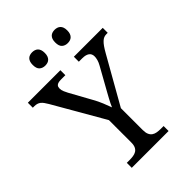

<svg xmlns="http://www.w3.org/2000/svg" viewBox="-262 -1028 1147 1147"><g transform="rotate(-45 311.5 -454.5)"><path d="M159.2 0V-42H182.1Q198.7 -42 213.6 -44.2Q228.5 -46.4 239.7 -53.2Q251 -60.1 257.6 -73.5Q264.2 -86.9 264.2 -108.9V-297.9L79.1 -619.1Q70.8 -633.3 63.5 -643.3Q56.2 -653.3 48.1 -659.7Q40 -666 30.3 -668.9Q20.5 -671.9 7.8 -671.9H-4.9V-713.9H270V-671.9H232.9Q219.2 -671.9 210.7 -669.4Q202.1 -667 197.3 -662.6Q192.4 -658.2 190.7 -652.3Q189 -646.5 189 -640.1Q189 -626 195.1 -611.8Q201.2 -597.7 207 -586.9L280.8 -453.1Q298.3 -422.4 310.5 -392.3Q322.8 -362.3 331.1 -338.9Q335.4 -349.6 342 -362.8Q348.6 -376 356.7 -390.9Q364.7 -405.8 373.5 -421.6Q382.3 -437.5 391.1 -453.1L455.1 -567.9Q464.8 -585 469 -600.3Q473.1 -615.7 473.1 -627.9Q473.1 -649.9 457.5 -660.9Q441.9 -671.9 413.1 -671.9H383.8V-713.9H627.9V-671.9H616.2Q605.5 -671.9 595.9 -668.2Q586.4 -664.6 576.7 -655.5Q566.9 -646.5 556.4 -631.6Q545.9 -616.7 533.2 -594.2L365.2 -297.9V-113.8Q365.2 -90.3 371.6 -76.2Q377.9 -62 389.2 -54.4Q400.4 -46.9 415.3 -44.4Q430.2 -42 446.8 -42H470.2V0ZM175.3 -853Q175.3 -868.7 179.2 -879.4Q183.1 -890.1 189.9 -896.7Q196.8 -903.3 206.1 -906.2Q215.3 -909.2 226.1 -909.2Q236.8 -909.2 246.1 -906.2Q255.4 -903.3 262.5 -896.7Q269.5 -890.1 273.4 -879.4Q277.3 -868.7 277.3 -853Q277.3 -837.9 273.4 -827.1Q269.5 -816.4 262.5 -809.6Q255.4 -802.7 246.1 -799.8Q236.8 -796.9 226.1 -796.9Q204.1 -796.9 189.7 -809.6Q175.3 -822.3 175.3 -853ZM365.2 -853Q365.2 -868.7 369.1 -879.4Q373 -890.1 379.9 -896.7Q386.7 -903.3 396 -906.2Q405.3 -909.2 416 -909.2Q426.8 -909.2 436 -906.2Q445.3 -903.3 452.4 -896.7Q459.5 -890.1 463.4 -879.4Q467.3 -868.7 467.3 -853Q467.3 -837.9 463.4 -827.1Q459.5 -816.4 452.4 -809.6Q445.3 -802.7 436 -799.8Q426.8 -796.9 416 -796.9Q394 -796.9 379.6 -809.6Q365.2 -822.3 365.2 -853Z"/></g></svg>

Font: Droid-TTFautohint Serif
Style: Regular
Weight: 400
Foundry: Ascender Corporation
Version: Version 1.00; ttfautohint (v1.00rc1.4-1a1c-dirty) -l 8 -r 50